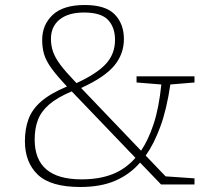

<svg xmlns="http://www.w3.org/2000/svg" viewBox="-20 -737 834 767"><path d="M623.5 0 539.5 -87.5Q499 -40.5 440.8 -15.2Q382.5 10 301 10Q182.5 10 131 -39.2Q79.5 -88.5 79.5 -173Q79.5 -222 93.8 -261Q108 -300 144.5 -331.8Q181 -363.5 247.5 -391.5Q206.5 -435 185 -465Q163.5 -495 156 -520.8Q148.5 -546.5 148.5 -577.5Q148.5 -638 190.5 -677.5Q232.5 -717 318.5 -717Q402 -717 438.5 -679.2Q475 -641.5 475 -581Q475 -521 436.2 -474.5Q397.5 -428 304 -385.5L543.5 -135Q572.5 -177.5 593.8 -242Q615 -306.5 624.5 -399.5L525.5 -407.5V-432H757V-407.5L660.5 -399.5Q646 -300.5 620.5 -231Q595 -161.5 562 -115.5L641.5 -32.5L757 -24.5V0ZM278 -413 285.5 -405Q367 -442.5 403.2 -482Q439.5 -521.5 439.5 -578Q439.5 -627.5 411.8 -657.2Q384 -687 315.5 -687Q253 -687 218.2 -659Q183.5 -631 183.5 -581.5Q183.5 -554.5 192 -530.2Q200.5 -506 221 -478.5Q241.5 -451 278 -413ZM118.5 -179.5Q118.5 -20.5 305.5 -20.5Q376 -20.5 428.5 -40.8Q481 -61 521 -106.5L266.5 -372Q208.5 -347.5 176.2 -319.5Q144 -291.5 131.2 -257.2Q118.5 -223 118.5 -179.5Z"/></svg>

Font: Newsreader Caption ExtraLight
Style: Regular
Weight: 275
Designer: Hugues Gentile
Foundry: Production Type
Version: Version 1.001